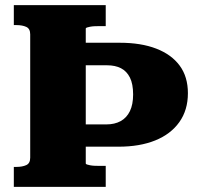

<svg xmlns="http://www.w3.org/2000/svg" viewBox="-20 -730 783 750"><path d="M393 -710H34V-632H44Q67 -632 82.5 -625Q98 -618 98 -596V-114Q98 -92 82.5 -85Q67 -78 44 -78H34V0H393V-82H369Q358 -82 348.5 -82.5Q339 -83 331.5 -84.5Q324 -86 319.5 -87.5Q315 -89 315 -92V-618Q315 -621 319.5 -622.5Q324 -624 331.5 -625.5Q339 -627 348.5 -627.5Q358 -628 369 -628H393ZM714 -366Q714 -430 682 -473.5Q650 -517 590.5 -540Q531 -563 448 -563H224L226 -475H398Q430 -475 452.5 -463.5Q475 -452 487.5 -427Q500 -402 500 -361Q500 -322 487.5 -296Q475 -270 451.5 -257Q428 -244 395 -244H238V-157H443Q526 -157 586.5 -181.5Q647 -206 680.5 -253Q714 -300 714 -366Z"/></svg>

Font: Roboto Serif 20pt ExtraBold
Style: Regular
Weight: 800
Version: Version 1.008